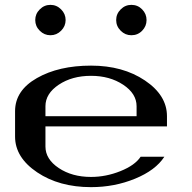

<svg xmlns="http://www.w3.org/2000/svg" viewBox="-20 -770 790 790"><path d="M520.5 -750Q546.9 -750 564.9 -731.4Q583 -712.9 583 -687.5Q583 -662.1 564.9 -643.6Q546.9 -625 520.5 -625Q495.1 -625 476.6 -643.6Q458 -662.1 458 -687.5Q458 -712.9 476.6 -731.4Q495.1 -750 520.5 -750ZM143.6 -643.6Q125 -662.1 125 -687.5Q125 -712.9 143.6 -731.4Q162.1 -750 187.5 -750Q212.9 -750 231.4 -731.4Q250 -712.9 250 -687.5Q250 -662.1 231.4 -643.6Q212.9 -625 187.5 -625Q162.1 -625 143.6 -643.6ZM667 -250H167V-167Q167 -115.2 221.7 -78.6Q276.4 -42 354.5 -42Q416 -42 475.6 -65.9Q535.2 -89.8 558.6 -125H656.2Q620.1 -69.3 535.6 -34.7Q451.2 0 354.5 0Q223.6 0 132.8 -61Q42 -122.1 42 -208V-312.5Q42 -397.5 131.8 -448.7Q221.7 -500 354.5 -500Q485.4 -500 576.2 -439Q667 -377.9 667 -292ZM167 -292H542V-333Q542 -384.8 486.8 -421.4Q431.6 -458 354.5 -458Q276.4 -458 221.7 -421.4Q167 -384.8 167 -333Z"/></svg>

Font: okolaks
Style: Bold
Weight: 600
Width: 8
Version: Version 000.6.0